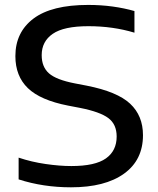

<svg xmlns="http://www.w3.org/2000/svg" viewBox="-20 -770 659 799"><path d="M275.5 9.5Q159.5 9.5 57.5 -23.5V-114Q111 -96 169.8 -87.5Q228.5 -79 277 -79Q376 -79 420.8 -110.8Q465.5 -142.5 465.5 -202Q465.5 -252.5 431 -278.5Q396.5 -304.5 313 -321L263.5 -330.5Q148 -353 96 -403.2Q44 -453.5 44 -536.5Q44 -636 119.5 -692.8Q195 -749.5 347 -749.5Q400 -749.5 449 -742.8Q498 -736 539.5 -724V-634Q450 -661 348 -661Q245.5 -661 199.5 -629.2Q153.5 -597.5 153.5 -540.5Q153.5 -491.5 183.8 -464.8Q214 -438 291.5 -423L341 -413.5Q468 -388.5 521.5 -338.5Q575 -288.5 575 -207.5Q575 -104 496 -47.2Q417 9.5 275.5 9.5Z"/></svg>

Font: Encode Sans Expanded Medium
Style: Regular
Weight: 500
Width: 7
Designer: Multiple Designers
Foundry: Impallari Type
Version: Version 3.000; ttfautohint (v1.8.3) -l 8 -r 50 -G 200 -x 14 